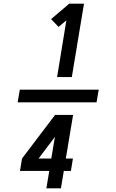

<svg xmlns="http://www.w3.org/2000/svg" viewBox="-20 -868 640 1056"><path d="M511 -305H77L89 -375H523ZM294 -444 345 -756 302 -720 261 -763 361 -848H442L375 -444ZM235 168 251 72H90L101 4L283 -236H382L342 4H381L370 72H331L315 168ZM192 4H262L282 -115Z"/></svg>

Font: Iosevka Aile Semibold
Style: Italic
Weight: 600
Italic angle: -9°
Designer: Belleve Invis
Foundry: Belleve Invis
Version: Version 31.1.0; ttfautohint (v1.8.4)